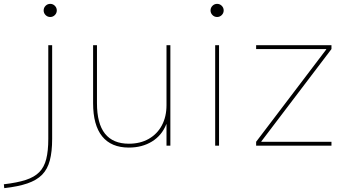

<svg xmlns="http://www.w3.org/2000/svg" viewBox="-111 -754 1795 994"><path d="M-91 200Q-22 192 22.5 177.5Q67 163 92.5 137Q118 111 128.5 69Q139 27 139 -35V-520H159V-35Q159 31 147 76.5Q135 122 107 150.5Q79 179 31 195.5Q-17 212 -89 220ZM149 -666Q135 -666 125 -676Q115 -686 115 -700Q115 -714 125 -724Q135 -734 149 -734Q163 -734 173 -724Q183 -714 183 -700Q183 -686 173 -676Q163 -666 149 -666Z M556 10Q465 10 418 -48Q371 -106 371 -220V-520H391V-220Q391 -114 432.5 -62Q474 -10 556 -10Q615 -10 659 -35Q703 -60 727 -105Q751 -150 751 -210V-520H771V0H751V-111H750Q727 -53 676 -21.5Q625 10 556 10Z M1003 0V-520H1023V0ZM1013 -666Q999 -666 989 -676Q979 -686 979 -700Q979 -714 989 -724Q999 -734 1013 -734Q1027 -734 1037 -724Q1047 -714 1047 -700Q1047 -686 1037 -676Q1027 -666 1013 -666Z M1215 0V-20L1578 -498V-500H1215V-520H1605V-500L1242 -22V-20H1605V0Z"/></svg>

Font: M PLUS 2 Thin
Style: Regular
Weight: 100
Designer: Coji Morishita
Foundry: UNDERFOREST DESIGN
Version: Version 1.001